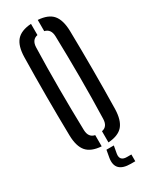

<svg xmlns="http://www.w3.org/2000/svg" viewBox="-247 -867 888 1105"><g transform="rotate(-30 197.0 -314.5)"><path d="M174.5 7Q107 2.5 77 -32.2Q47 -67 45.5 -140Q40.5 -400 45.5 -660Q47 -733 77 -767.8Q107 -802.5 174.5 -807V-732.5Q134 -724.5 132.5 -674.5Q128.5 -542.5 128.8 -401.8Q129 -261 132.5 -125.5Q134 -75.5 174.5 -67.5ZM219.5 7V-67.5Q259.5 -75 261 -125.5Q265 -261 264.8 -401.8Q264.5 -542.5 261 -674.5Q259.5 -723.5 219.5 -732.5V-807Q287 -802.5 316.8 -767.8Q346.5 -733 348.5 -660Q353.5 -399.5 348.5 -140Q346.5 -67 316.8 -32.2Q287 2.5 219.5 7ZM299 178H269.5Q165.5 178 179.5 87.5L188.5 37.5H237.5L228.5 87.5Q221.5 133 269.5 133H299Z"/></g></svg>

Font: Big Shoulders Stencil Display SemiBold
Style: Regular
Weight: 600
Designer: Patric King
Foundry: XO Type Co
Version: Version 1.000